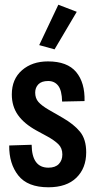

<svg xmlns="http://www.w3.org/2000/svg" viewBox="-20 -781 407 813"><path d="M185 12Q97 12 57.5 -38Q18 -88 19 -165L114 -168Q115 -71 185 -71Q214 -71 229 -86.5Q244 -102 244 -127Q244 -154 227 -170.5Q210 -187 181 -203L135 -228Q82 -257 56 -294Q30 -331 30 -381Q30 -446 73 -483.5Q116 -521 183 -521Q265 -521 302.5 -476Q340 -431 338 -353L243 -351Q242 -398 226.5 -418Q211 -438 184 -438Q156 -438 142.5 -424Q129 -410 129 -389Q129 -365 142.5 -349.5Q156 -334 185 -317L244 -283Q293 -255 319 -223Q345 -191 345 -136Q345 -69 303.5 -28.5Q262 12 185 12ZM211 -572 146 -590 227 -761 305 -731Z"/></svg>

Font: Special Gothic Condensed One
Style: Regular
Weight: 400
Designer: Alistair McCready
Foundry: Monolith
Version: Version 1.010; ttfautohint (v1.8.4.7-5d5b)